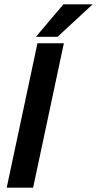

<svg xmlns="http://www.w3.org/2000/svg" viewBox="-20 -867 448 887"><path d="M11 0 153 -667H275L133 0ZM408 -847 246 -697H146L273 -847Z"/></svg>

Font: Epunda Sans SemiBold
Style: Italic
Weight: 600
Italic angle: -12.0243°
Designer: Simon Atzbach
Foundry: typofactur
Version: Version 2.204; ttfautohint (v1.8.4.7-5d5b)